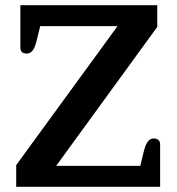

<svg xmlns="http://www.w3.org/2000/svg" viewBox="-20 -715 677 735"><path d="M42 -83 430 -615H134L121 -563Q115 -536 106 -523Q97 -510 82 -510Q58 -510 58 -533V-695H582V-612L195 -80H517L530 -133Q536 -159 545 -172Q554 -185 569 -185Q579 -185 586 -179.5Q593 -174 593 -162V0H42Z"/></svg>

Font: MaitreeSemiBold
Style: Regular
Weight: 600
Designer: CadsonDemak Team
Foundry: CadsonDemak
Version: Version 1.000